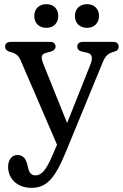

<svg xmlns="http://www.w3.org/2000/svg" viewBox="-20 -671 594 924"><path d="M203 -537C238 -537 260.5 -560.5 260.5 -594C260.5 -628 238 -651 203 -651C167.5 -651 145 -628 145 -594C145 -560 167.5 -537 203 -537ZM398.5 -537C434 -537 456.5 -560.5 456.5 -594C456.5 -628 434 -651 398.5 -651C363.5 -651 340.5 -628 340.5 -594C340.5 -560 363.5 -537 398.5 -537ZM379.5 -469.5C362 -469.5 352 -461.5 352 -447C352 -434.5 359.5 -426 375 -422.5L398.5 -417.5C422.5 -412.5 428.5 -394.5 415.5 -361.5L303 -79L190.5 -358.5C175.5 -395.5 176.5 -410 203 -417L223.5 -422.5C237.5 -426 247.5 -434.5 247.5 -447C247.5 -461.5 237.5 -469.5 220 -469.5H32C15.5 -469.5 4.5 -461.5 4.5 -447C4.5 -436 11 -426.5 25 -422.5C52 -415 67.5 -408.5 80 -379L254.5 25.5L234 73C202 148 181 173 150 173C133 173 121.5 163 116 139.5L112 123C105 94 92.5 75 63.5 75C36.5 75 19 98.5 19 132C19 187 60.5 233 132 233C201.5 233 242.5 192 295.5 63.5L473.5 -369C487.5 -403.5 500 -414.5 531.5 -423C548 -427.5 551 -438 551 -447C551 -461.5 541 -469.5 523.5 -469.5Z"/></svg>

Font: dr Title
Style: Regular
Weight: 400
Version: Version 1.000;hotconv 1.0.109;makeotfexe 2.5.65596